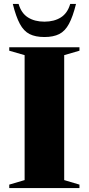

<svg xmlns="http://www.w3.org/2000/svg" viewBox="-20 -955 451 975"><path d="M383.5 -17.5V0H27V-17.5L105 -40.5V-675L27 -697.5V-715H383.5V-697.5L306 -675V-40.5ZM205.5 -845Q255 -845 289 -866.5Q323 -888 336.5 -935H366Q350 -870.5 330.2 -833.8Q310.5 -797 280.8 -782Q251 -767 205.5 -767Q160 -767 130.2 -782Q100.5 -797 80.8 -833.8Q61 -870.5 45 -935H74.5Q88 -888 122 -866.5Q156 -845 205.5 -845Z"/></svg>

Font: Newsreader Display
Style: Bold
Weight: 700
Designer: Hugues Gentile
Foundry: Production Type
Version: Version 1.001